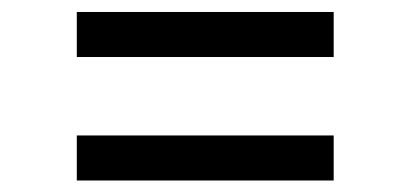

<svg xmlns="http://www.w3.org/2000/svg" viewBox="-20 -448 699 327"><path d="M548.3 -140.6H110.8V-217.3H548.3ZM548.3 -350.9H110.8V-427.6H548.3Z"/></svg>

Font: Linik Sans
Style: Regular
Weight: 400
Designer: Rasmus Andersson (font), Marc Monis (original base), Kil Hyung-jin (Pretendard portions), Cristiano Sobral (main changes
Foundry: rsms
Version: Version 3.018;May 31, 2022;FontCreator 14.0.0.2814 64-bit; t